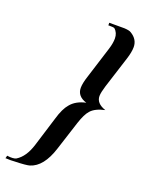

<svg xmlns="http://www.w3.org/2000/svg" viewBox="-160 -716 699 932"><g transform="rotate(20 189.5 -250.5)"><path d="M378 -512C386 -537 390 -558 390 -575C390 -602 377 -623 352 -638C345 -643 333 -645 317 -646H288H238C239 -637 238 -633 237 -633C256 -633 267 -632 270 -630C283 -619 290 -603 290 -583C290 -568 287 -549 280 -527L229 -365C220 -338 216 -317 216 -302C216 -273 233 -253 266 -243C232 -236 206 -221 189 -200C174 -183 161 -156 150 -118L103 34C89 79 68 110 40 127C31 132 15 133 -7 130C-9 139 -10 144 -11 144C11 145 26 145 34 144C77 143 104 140 113 137C156 124 189 83 211 13L259 -136C270 -169 281 -192 294 -206C309 -223 333 -234 365 -241C332 -252 315 -270 315 -296C315 -308 319 -326 326 -349L378 -512Z"/></g></svg>

Font: GFS Pyrsos
Style: Regular
Weight: 400
Designer: George Matthiopoulos
Foundry: George Matthiopoulos
Version: Version 1.0